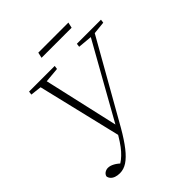

<svg xmlns="http://www.w3.org/2000/svg" viewBox="-227 -943 1133 1133"><g transform="rotate(-45 339.5 -376.0)"><path d="M48 2Q52 -12 64 -19.5Q76 -27 90 -27Q108 -27 129 -15.5Q150 -4 170 17L145 28L142 16Q161 7 178 -6.5Q195 -20 212.5 -39.5Q230 -59 248 -86.5Q266 -114 287 -151L295 -164L444 -430L581 -674H614L310 -138Q273 -74 241 -33.5Q209 7 179.5 26.5Q150 46 118 46Q98 46 82.5 40.5Q67 35 58 24.5Q49 14 48 2ZM76 -652 79 -674H293L290 -652L180 -642H163ZM475 -652 478 -674H679L676 -652L588 -643H574ZM275 -101 138 -674H189L306 -158ZM272 -763 280 -798H531L523 -763Z"/></g></svg>

Font: Source Serif 4 36pt Light
Style: Italic
Weight: 300
Italic angle: -12°
Designer: Frank Grießhammer
Foundry: Adobe Systems Incorporated
Version: Version 4.004;hotconv 1.0.116;makeotfexe 2.5.65601